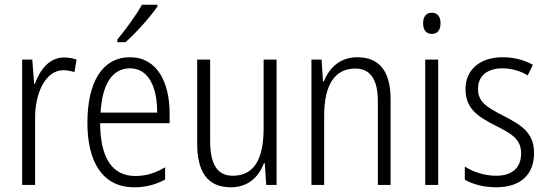

<svg xmlns="http://www.w3.org/2000/svg" viewBox="-20 -785 2323 815"><path d="M252 -541C188 -541 149 -487 128 -429H125L117 -532H74V0H129V-282C128 -391 174 -487 249 -487C266 -487 283 -483 296 -479L305 -532C289 -538 270 -541 252 -541Z M648 -757V-765H583C556 -718 518 -666 478 -617V-606H513C556 -644 618 -713 648 -757ZM532 -542C413 -542 351 -434 351 -264C351 -99 414 10 550 10C601 10 642 -2 681 -23V-75C637 -49 599 -38 554 -38C456 -38 406 -115 405 -262H700V-303C700 -434 648 -542 532 -542ZM532 -495C612 -495 648 -412 647 -307H407C414 -432 459 -495 532 -495Z M1154 -532H1099V-240C1099 -104 1055 -39 968 -39C905 -39 872 -84 872 -186V-532H817V-176C817 -55 861 10 960 10C1034 10 1079 -35 1100 -92H1104L1110 0H1154Z M1496 -542C1423 -542 1377 -496 1355 -440H1351L1345 -532H1302V0H1356V-294C1356 -429 1404 -494 1488 -494C1551 -494 1584 -450 1584 -353V0H1638V-363C1638 -486 1588 -542 1496 -542Z M1813 -731C1788 -731 1776 -713 1776 -686C1776 -658 1789 -641 1813 -641C1837 -641 1850 -658 1850 -686C1850 -713 1838 -731 1813 -731ZM1840 -532H1785V0H1840Z M2247 -136C2247 -223 2191 -255 2116 -294C2044 -331 2009 -353 2009 -408C2009 -463 2049 -495 2113 -495C2151 -495 2191 -483 2220 -465L2242 -510C2206 -530 2162 -542 2114 -542C2015 -542 1956 -487 1956 -407C1956 -322 2010 -289 2087 -250C2157 -215 2192 -191 2192 -134C2192 -75 2157 -39 2085 -39C2036 -39 1987 -56 1953 -78V-22C1983 -5 2029 10 2086 10C2190 10 2247 -44 2247 -136Z"/></svg>

Font: Noto Sans Devanagari Condensed Light
Style: Regular
Weight: 300
Width: 3
Designer: Jelle Bosma - Monotype Design Team
Foundry: Monotype Imaging Inc.
Version: Version 2.004